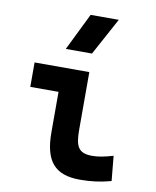

<svg xmlns="http://www.w3.org/2000/svg" viewBox="-89 -863 763 941"><g transform="rotate(10 293.0 -392.5)"><path d="M373 9.8C428.7 9.8 474.6 3.9 527.8 -10.7L516.1 -134.3C473.1 -121.6 441.4 -115.7 412.1 -115.7C340.8 -115.7 327.6 -150.9 327.6 -232.9V-517.6H55.2V-396H195.8V-195.3C195.8 -51.8 247.6 9.8 373 9.8ZM194.3 -609.4H324.7L425.3 -794.9H285.2Z"/></g></svg>

Font: Cascadia Mono NF
Style: Bold
Weight: 700
Monospace: yes
Designer: Aaron Bell
Foundry: Saja Typeworks
Version: Version 2404.023